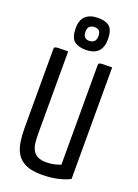

<svg xmlns="http://www.w3.org/2000/svg" viewBox="-174 -1009 786 1091"><g transform="rotate(20 218.5 -463.5)"><path d="M223 10Q163 10 127 -7Q91 -24 73 -53.5Q55 -83 49 -122Q43 -161 43 -204V-683Q43 -692 47 -695Q51 -698 68 -699Q85 -700 127 -700V-202Q127 -172 130 -146.5Q133 -121 143.5 -103Q154 -85 173 -75Q192 -65 223 -65Q250 -65 274 -70.5Q298 -76 311 -82V-683Q311 -692 315 -695Q319 -698 336 -699Q353 -700 393 -700V-26Q375 -14 329 -2Q283 10 223 10ZM216 -742Q171 -742 146.5 -762.5Q122 -783 122 -839Q122 -890 149 -913.5Q176 -937 223 -937Q270 -937 293 -916.5Q316 -896 316 -840Q316 -791 290.5 -766.5Q265 -742 216 -742ZM218 -797Q236 -797 247.5 -807Q259 -817 259 -840Q259 -862 250 -871.5Q241 -881 223 -881Q203 -881 192 -871.5Q181 -862 181 -838Q181 -818 190.5 -807.5Q200 -797 218 -797Z"/></g></svg>

Font: Yanone Kaffeesatz
Style: Regular
Weight: 400
Designer: Yanone (Cyrillic: Daniel Pouzeot, Huerta Tipografica, and Cyreal)
Foundry: Yanone
Version: Version 2.003